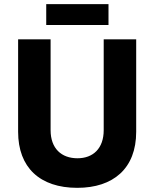

<svg xmlns="http://www.w3.org/2000/svg" viewBox="-20 -889 740 922"><path d="M202 -769H501V-869H202ZM351 13C524 13 634 -80 634 -256V-700H478V-264C478 -176 427 -129 352 -129C275 -129 223 -176 223 -264V-700H67V-256C67 -85 171 13 351 13Z"/></svg>

Font: Fixel Text Bold
Style: Bold
Weight: 700
Width: 4
Designer: AlfaBravo + MacPaw
Foundry: Kyrylo Tkachov, Marchela Mozhyna, Serhii Makarenko, Maria Weinstein, Zakhar Kryvoshyya
Version: Version 1.211